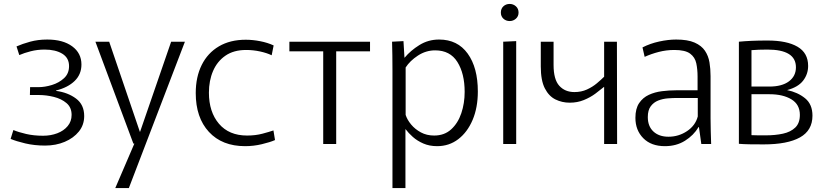

<svg xmlns="http://www.w3.org/2000/svg" viewBox="-20 -732 4191 976"><path d="M209 8Q155 8 108.5 -3Q62 -14 34 -26L48 -71Q74 -60 113 -51Q152 -42 199 -42Q238 -42 271 -54.5Q304 -67 324 -91Q344 -115 344 -148Q344 -186 318 -208Q292 -230 253.5 -239.5Q215 -249 178 -249H132L133 -289H176Q208 -289 244 -300Q280 -311 305.5 -334.5Q331 -358 331 -396Q331 -438 296.5 -459Q262 -480 207 -480Q170 -480 136.5 -471.5Q103 -463 78 -452L64 -496Q93 -509 133 -520Q173 -531 220 -531Q300 -531 347 -496.5Q394 -462 394 -404Q394 -354 359.5 -320.5Q325 -287 265 -272V-270Q325 -262 366.5 -231Q408 -200 408 -142Q408 -97 381 -63.5Q354 -30 309 -11Q264 8 209 8Z M465 -520H535L691 -62H692L850 -520H920L635 224H566L663 -2H658Z M1226 11Q1109 11 1042 -61.5Q975 -134 975 -259Q975 -341 1005.5 -402Q1036 -463 1093 -496.5Q1150 -530 1229 -530Q1265 -530 1303 -522.5Q1341 -515 1371 -501L1361 -451Q1336 -463 1301.5 -470.5Q1267 -478 1231 -478Q1168 -478 1126 -449Q1084 -420 1063 -371Q1042 -322 1042 -261Q1042 -163 1093 -103Q1144 -43 1236 -43Q1279 -43 1314.5 -52.5Q1350 -62 1370 -69L1378 -20Q1353 -9 1311 1Q1269 11 1226 11Z M1623 0V-471H1451V-520H1861V-471H1689V0Z M1975 -374Q1975 -413 1974.5 -450Q1974 -487 1973 -520L2031 -523L2036 -439H2037Q2067 -475 2112 -503Q2157 -531 2212 -531Q2306 -531 2357.5 -459.5Q2409 -388 2409 -267Q2409 -185 2382.5 -122.5Q2356 -60 2309.5 -24.5Q2263 11 2202 11Q2163 11 2132 -2.5Q2101 -16 2078.5 -36Q2056 -56 2042 -75H2041V224H1975ZM2187 -43Q2239 -43 2273.5 -74.5Q2308 -106 2325 -156.5Q2342 -207 2342 -265Q2342 -358 2305 -417Q2268 -476 2192 -476Q2145 -476 2104.5 -449.5Q2064 -423 2042 -389V-148Q2050 -123 2070 -99Q2090 -75 2119.5 -59Q2149 -43 2187 -43Z M2571 -625Q2552 -625 2539 -637Q2526 -649 2526 -668Q2526 -688 2539 -700Q2552 -712 2571 -712Q2589 -712 2602.5 -700Q2616 -688 2616 -668Q2616 -649 2602.5 -637Q2589 -625 2571 -625ZM2538 -520 2604 -523V0H2538Z M3051 0V-290H3050Q3032 -275 3006.5 -256Q2981 -237 2948 -223.5Q2915 -210 2876 -210Q2837 -210 2803.5 -226.5Q2770 -243 2749.5 -283Q2729 -323 2729 -394V-520H2794V-402Q2794 -328 2823 -296Q2852 -264 2900 -264Q2935 -264 2963.5 -277Q2992 -290 3014 -308.5Q3036 -327 3051 -342V-520H3116L3117 0Z M3360 11Q3290 11 3250 -29.5Q3210 -70 3210 -133Q3210 -180 3229 -208Q3248 -236 3278.5 -250Q3309 -264 3345.5 -268.5Q3382 -273 3416 -273H3526V-343Q3526 -379 3519.5 -410Q3513 -441 3488 -459.5Q3463 -478 3408 -478Q3367 -478 3328.5 -468Q3290 -458 3257 -443L3246 -491Q3285 -511 3331 -521Q3377 -531 3417 -531Q3476 -531 3511 -515.5Q3546 -500 3563.5 -474Q3581 -448 3586.5 -415Q3592 -382 3592 -345V-130Q3592 -101 3593 -65Q3594 -29 3595 0H3545L3533 -86H3531Q3506 -44 3462 -16.5Q3418 11 3360 11ZM3378 -37Q3430 -37 3472.5 -65.5Q3515 -94 3527 -140V-234H3423Q3401 -234 3375 -232Q3349 -230 3326 -221Q3303 -212 3288 -192Q3273 -172 3273 -137Q3273 -90 3301.5 -63.5Q3330 -37 3378 -37Z M3862 2Q3821 2 3790 1.5Q3759 1 3736 -1V-520Q3767 -523 3801.5 -524.5Q3836 -526 3882 -526Q3980 -526 4034 -494.5Q4088 -463 4088 -397Q4088 -355 4062.5 -322Q4037 -289 3981 -274Q4035 -263 4072.5 -232.5Q4110 -202 4110 -144Q4110 -69 4046.5 -33.5Q3983 2 3862 2ZM3891 -292Q3955 -292 3990.5 -318.5Q4026 -345 4026 -390Q4026 -480 3881 -480Q3834 -480 3800 -477V-292ZM3873 -44Q3921 -44 3960 -52.5Q3999 -61 4022.5 -83.5Q4046 -106 4046 -148Q4046 -201 4003 -227Q3960 -253 3892 -253H3800V-45Q3815 -44 3834.5 -44Q3854 -44 3873 -44Z"/></svg>

Font: Murecho Light
Style: Regular
Weight: 300
Designer: Neil Summerour
Foundry: Positype
Version: Version 1.010; ttfautohint (v1.8.3)